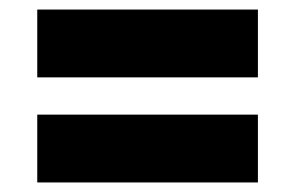

<svg xmlns="http://www.w3.org/2000/svg" viewBox="-20 -536 618 402"><path d="M58 -154V-296H520V-154ZM58 -374V-516H520V-374Z"/></svg>

Font: Oxanium ExtraLight ExtraBold
Style: Regular
Weight: 800
Version: Version 2.000